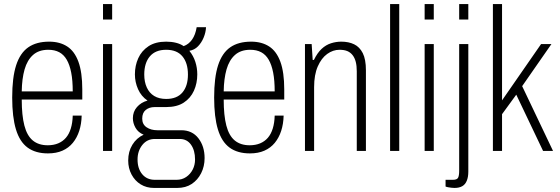

<svg xmlns="http://www.w3.org/2000/svg" viewBox="-20 -743 2754 945"><path d="M216 12Q155 12 116 -16.5Q77 -45 58.5 -106Q40 -167 40 -263Q40 -362 59.5 -422Q79 -482 119 -510Q159 -538 222 -538Q274 -538 310.5 -514.5Q347 -491 366 -439Q385 -387 385 -303V-253H87Q87 -175 100 -125Q113 -75 141.5 -51.5Q170 -28 215 -28Q244 -28 266.5 -37.5Q289 -47 304.5 -65Q320 -83 328.5 -110.5Q337 -138 338 -174H382Q381 -133 370 -99Q359 -65 338.5 -40Q318 -15 287.5 -1.5Q257 12 216 12ZM87 -293H338Q338 -347 330.5 -385.5Q323 -424 308.5 -449Q294 -474 271.5 -486Q249 -498 218 -498Q171 -498 142.5 -472.5Q114 -447 101 -401.5Q88 -356 87 -293Z M487 -647V-723H532V-647ZM487 0V-526H532V0Z M738 182Q701 182 672.5 164.5Q644 147 627.5 116Q611 85 611 47Q611 3 631.5 -30.5Q652 -64 687 -80Q660 -91 647 -114Q634 -137 634 -161Q634 -193 654 -216Q674 -239 706 -248Q675 -269 659.5 -304Q644 -339 644 -377Q644 -420 660.5 -456.5Q677 -493 711 -515.5Q745 -538 798 -538Q824 -538 846 -532.5Q868 -527 884 -516Q909 -525 925.5 -548.5Q942 -572 948 -609H994Q993 -584 982.5 -558.5Q972 -533 954.5 -515Q937 -497 912 -493Q932 -468 941.5 -438.5Q951 -409 951 -377Q951 -333 934.5 -296.5Q918 -260 884.5 -238Q851 -216 797 -216H741Q715 -216 697.5 -202Q680 -188 680 -159Q680 -131 701.5 -116.5Q723 -102 754 -102H872Q926 -102 956.5 -62.5Q987 -23 987 35Q987 76 970 109.5Q953 143 923.5 162.5Q894 182 852 182ZM742 142H849Q876 142 896.5 128Q917 114 928.5 91.5Q940 69 940 42Q940 -3 920 -31Q900 -59 865 -59H742Q704 -59 680.5 -29.5Q657 0 657 42Q657 87 680 114.5Q703 142 742 142ZM798 -256Q851 -256 878 -288Q905 -320 905 -376Q905 -433 878 -465.5Q851 -498 798 -498Q745 -498 717.5 -465.5Q690 -433 690 -376Q690 -340 702.5 -312.5Q715 -285 739 -270.5Q763 -256 798 -256Z M1210 12Q1149 12 1110 -16.5Q1071 -45 1052.5 -106Q1034 -167 1034 -263Q1034 -362 1053.5 -422Q1073 -482 1113 -510Q1153 -538 1216 -538Q1268 -538 1304.5 -514.5Q1341 -491 1360 -439Q1379 -387 1379 -303V-253H1081Q1081 -175 1094 -125Q1107 -75 1135.5 -51.5Q1164 -28 1209 -28Q1238 -28 1260.5 -37.5Q1283 -47 1298.5 -65Q1314 -83 1322.5 -110.5Q1331 -138 1332 -174H1376Q1375 -133 1364 -99Q1353 -65 1332.5 -40Q1312 -15 1281.5 -1.5Q1251 12 1210 12ZM1081 -293H1332Q1332 -347 1324.5 -385.5Q1317 -424 1302.5 -449Q1288 -474 1265.5 -486Q1243 -498 1212 -498Q1165 -498 1136.5 -472.5Q1108 -447 1095 -401.5Q1082 -356 1081 -293Z M1481 0V-526H1514L1519 -448H1525Q1542 -483 1563 -502.5Q1584 -522 1609 -530Q1634 -538 1660 -538Q1696 -538 1723 -525Q1750 -512 1765.5 -481.5Q1781 -451 1781 -397V0H1736V-392Q1736 -419 1731 -438.5Q1726 -458 1715.5 -471.5Q1705 -485 1689.5 -491.5Q1674 -498 1651 -498Q1619 -498 1590.5 -477.5Q1562 -457 1544 -416Q1526 -375 1526 -314V0Z M1900 0V-723H1945V0Z M2070 -647V-723H2115V-647ZM2070 0V-526H2115V0Z M2240 -647V-723H2285V-647ZM2217 182Q2210 182 2201.5 181Q2193 180 2185 178.5Q2177 177 2173 175V142H2209Q2229 142 2234.5 132Q2240 122 2240 97V-526H2285V102Q2285 128 2277.5 146.5Q2270 165 2255 173.5Q2240 182 2217 182Z M2406 0V-723H2451V-249L2643 -526H2694L2550 -319L2702 0H2653L2521 -277L2451 -181V0Z"/></svg>

Font: Archivo Condensed Thin
Style: Regular
Weight: 250
Width: 3
Designer: Hector Gatti
Foundry: Omnibus-Type
Version: Version 2.001